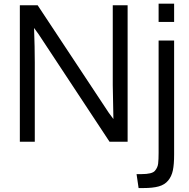

<svg xmlns="http://www.w3.org/2000/svg" viewBox="-20 -750 998 1016"><path d="M85 0ZM85 0V-722.2H179.2L555.2 -153.8L580.1 -120.1Q576.7 -275.9 576.7 -300.3V-722.2H655.3V0H559.6L184.6 -568.4L160.2 -602.1Q164.1 -499.5 164.1 -418.9V0ZM819.3 -633.8V-730.5H901.4V-633.8ZM713.4 245.1 702.6 171.4H728Q785.2 171.4 799.8 153.8Q814.5 136.7 816.9 115.2Q819.3 93.8 819.3 59.1V-535.6H901.4V67.9Q901.4 119.6 894.8 151.4Q888.2 183.1 869.9 205.3Q851.6 227.5 820.3 236.3Q789.1 245.1 738.8 245.1Z"/></svg>

Font: Oxygen
Style: Normal
Weight: 400
Designer: Vernon Adams
Foundry: Vernon Adams
Version: Version Release 0.2.2 webfont; ttfautohint (v0.8.52-bc40) -l